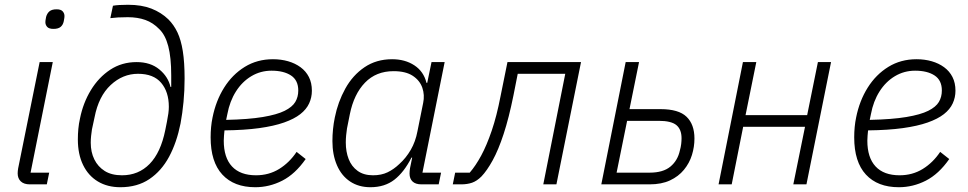

<svg xmlns="http://www.w3.org/2000/svg" viewBox="-20 -772 4052 804"><path d="M204 -651Q185 -651 177.5 -659.5Q170 -668 170 -679Q170 -682 170.5 -686.5Q171 -691 173 -701Q177 -716 187 -724.5Q197 -733 217 -733Q235 -733 242.5 -724.5Q250 -716 250 -705Q250 -702 249.5 -697.5Q249 -693 247 -683Q244 -668 234 -659.5Q224 -651 204 -651ZM176 0H105Q80 0 67 -12.5Q54 -25 54 -46Q54 -51 54.5 -56Q55 -61 56 -67L146 -512H201L108 -49H186Z M484 12Q430 12 390 -12Q350 -36 328 -81Q306 -126 306 -188Q306 -210 308 -232Q310 -254 315 -276Q328 -341 360.5 -394.5Q393 -448 441.5 -480Q490 -512 552 -512Q610 -512 647 -481.5Q684 -451 694 -408H697V-456Q697 -532 684.5 -579Q672 -626 647 -650Q621 -677 588.5 -688.5Q556 -700 515 -700Q491 -700 474.5 -699Q458 -698 442 -696L453 -748Q464 -750 479.5 -751Q495 -752 516 -752Q573 -752 614 -736Q655 -720 685 -691Q708 -668 723 -636.5Q738 -605 745.5 -558Q753 -511 753 -443Q753 -393 748.5 -345.5Q744 -298 736 -255Q720 -175 688 -115.5Q656 -56 605.5 -22Q555 12 484 12ZM491 -38Q560 -38 606.5 -85.5Q653 -133 672 -227L679 -262Q683 -282 685 -297Q687 -312 687 -325Q687 -387 655 -425Q623 -463 558 -463Q494 -463 443.5 -416Q393 -369 376 -281L365 -230Q363 -217 361.5 -203Q360 -189 360 -174Q360 -135 375 -104.5Q390 -74 418.5 -56Q447 -38 491 -38Z M1049 12Q960 12 911 -41Q862 -94 862 -197Q862 -219 864 -240Q866 -261 870 -280Q884 -350 918.5 -405Q953 -460 1005 -492Q1057 -524 1123 -524Q1157 -524 1186.5 -515.5Q1216 -507 1238.5 -490.5Q1261 -474 1273.5 -449.5Q1286 -425 1286 -392Q1286 -364 1274.5 -339Q1263 -314 1237.5 -294Q1212 -274 1169.5 -259Q1127 -244 1065.5 -235.5Q1004 -227 920 -226Q919 -217 918 -204Q917 -191 917 -183Q917 -112 951.5 -75Q986 -38 1052 -38Q1106 -38 1149 -64.5Q1192 -91 1222 -136L1260 -106Q1216 -43 1162 -15.5Q1108 12 1049 12ZM1117 -476Q1071 -476 1032.5 -453Q994 -430 968 -389Q942 -348 932 -294L927 -270Q1021 -272 1080.5 -282Q1140 -292 1172 -308Q1204 -324 1216.5 -345Q1229 -366 1229 -393Q1229 -436 1198.5 -456Q1168 -476 1117 -476Z M1817 0H1745Q1720 0 1707.5 -12Q1695 -24 1695 -45Q1695 -51 1695.5 -56.5Q1696 -62 1697 -68L1706 -112H1703Q1672 -51 1631.5 -19.5Q1591 12 1531 12Q1482 12 1446 -12Q1410 -36 1391 -80Q1372 -124 1372 -181Q1372 -206 1374.5 -231Q1377 -256 1382 -280Q1395 -345 1426 -401Q1457 -457 1506.5 -490.5Q1556 -524 1622 -524Q1676 -524 1715 -498.5Q1754 -473 1766 -425H1769L1787 -512H1842L1749 -49H1827ZM1542 -38Q1577 -38 1603 -50.5Q1629 -63 1652 -85Q1680 -110 1700 -144.5Q1720 -179 1728 -222L1752 -341Q1759 -374 1748.5 -404.5Q1738 -435 1708.5 -454.5Q1679 -474 1628 -474Q1555 -474 1508.5 -426Q1462 -378 1445 -294L1433 -234Q1431 -220 1429.5 -205.5Q1428 -191 1428 -175Q1428 -137 1440 -106Q1452 -75 1477.5 -56.5Q1503 -38 1542 -38Z M1876 0 1886 -49H1947Q1972 -78 1995 -120.5Q2018 -163 2039 -224.5Q2060 -286 2076 -369L2105 -512H2413L2310 0H2255L2347 -463H2148L2130 -372Q2111 -278 2089 -211Q2067 -144 2043 -100.5Q2019 -57 1996 -33Q1977 -14 1957 -7Q1937 0 1911 0Z M2498 0 2600 -512H2656L2616 -315H2746Q2822 -315 2855 -283Q2888 -251 2888 -192Q2888 -157 2877.5 -123Q2867 -89 2844 -61Q2821 -33 2785.5 -16.5Q2750 0 2700 0ZM2562 -49H2700Q2757 -49 2787.5 -74.5Q2818 -100 2827 -142Q2831 -156 2832.5 -169Q2834 -182 2834 -193Q2834 -230 2812.5 -248Q2791 -266 2738 -266H2606Z M2989 0 3091 -512H3147L3102 -290H3360L3405 -512H3460L3357 0H3302L3351 -241H3092L3044 0Z M3744 12Q3655 12 3606 -41Q3557 -94 3557 -197Q3557 -219 3559 -240Q3561 -261 3565 -280Q3579 -350 3613.5 -405Q3648 -460 3700 -492Q3752 -524 3818 -524Q3852 -524 3881.5 -515.5Q3911 -507 3933.5 -490.5Q3956 -474 3968.5 -449.5Q3981 -425 3981 -392Q3981 -364 3969.5 -339Q3958 -314 3932.5 -294Q3907 -274 3864.5 -259Q3822 -244 3760.5 -235.5Q3699 -227 3615 -226Q3614 -217 3613 -204Q3612 -191 3612 -183Q3612 -112 3646.5 -75Q3681 -38 3747 -38Q3801 -38 3844 -64.5Q3887 -91 3917 -136L3955 -106Q3911 -43 3857 -15.5Q3803 12 3744 12ZM3812 -476Q3766 -476 3727.5 -453Q3689 -430 3663 -389Q3637 -348 3627 -294L3622 -270Q3716 -272 3775.5 -282Q3835 -292 3867 -308Q3899 -324 3911.5 -345Q3924 -366 3924 -393Q3924 -436 3893.5 -456Q3863 -476 3812 -476Z"/></svg>

Font: IBM Plex Sans Light
Style: Italic
Weight: 300
Italic angle: -11.31°
Designer: Mike Abbink, Paul van der Laan, Pieter van Rosmalen
Foundry: Bold Monday
Version: Version 3.201